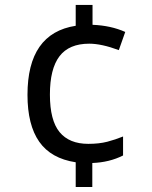

<svg xmlns="http://www.w3.org/2000/svg" viewBox="-20 -744 612 774"><path d="M476.1 -117.2Q420.9 -89.4 352.1 -86.9V9.8H285.2V-89.8Q185.5 -105 138.2 -172.6Q90.8 -240.2 90.8 -361.8Q90.8 -609.9 285.2 -640.1V-724.1H353V-644Q427.2 -641.1 484.9 -615.2L459 -542Q389.2 -567.9 339.8 -567.9Q258.3 -567.9 219.7 -517.1Q181.2 -466.3 181.2 -362.8Q181.2 -258.8 220.2 -211.4Q259.3 -164.1 335.9 -164.1Q379.4 -164.1 412.4 -172.6Q445.3 -181.2 476.1 -193.8Z"/></svg>

Font: Noto Sans Southeast Asian
Style: Regular
Weight: 400
Designer: Monotype Design Team
Foundry: Monotype Imaging Inc.
Version: Version 1.06 uh; ttfautohint (v1.4.1)